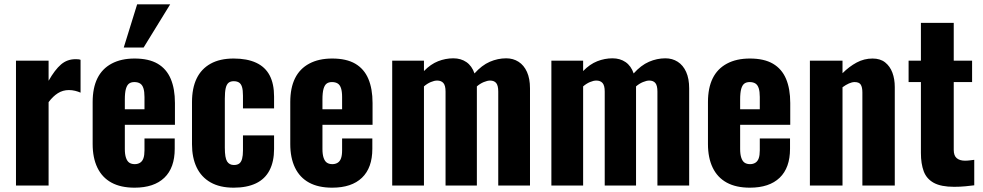

<svg xmlns="http://www.w3.org/2000/svg" viewBox="-20 -859 4553 889"><path d="M54 0V-578H205V-485Q234 -536 262.5 -560.5Q291 -585 330 -585Q337 -585 342.5 -584.5Q348 -584 353 -582V-430Q342 -435 328 -438.5Q314 -442 299 -442Q271 -442 248 -427.5Q225 -413 205 -386V0Z M603 10Q539 10 496 -13.5Q453 -37 431 -82.5Q409 -128 409 -192V-386Q409 -452 431 -496.5Q453 -541 497 -564.5Q541 -588 603 -588Q669 -588 710 -564Q751 -540 770.5 -494Q790 -448 790 -382V-281H558V-169Q558 -144 563.5 -128Q569 -112 579 -105.5Q589 -99 604 -99Q618 -99 628.5 -105.5Q639 -112 644 -126Q649 -140 649 -163V-218H789V-170Q789 -82 741 -36Q693 10 603 10ZM558 -353H649V-410Q649 -435 644 -450.5Q639 -466 628.5 -472.5Q618 -479 602 -479Q587 -479 577.5 -472Q568 -465 563 -447.5Q558 -430 558 -398ZM553 -639 615 -839H768L645 -639Z M1062 10Q998 10 955 -14.5Q912 -39 890.5 -84Q869 -129 869 -191V-386Q869 -451 890.5 -495.5Q912 -540 955 -564Q998 -588 1062 -588Q1124 -588 1166 -568.5Q1208 -549 1228.5 -510Q1249 -471 1249 -412V-357H1105V-416Q1105 -442 1100.5 -456.5Q1096 -471 1086.5 -477Q1077 -483 1062 -483Q1047 -483 1038 -475.5Q1029 -468 1025 -450.5Q1021 -433 1021 -402V-175Q1021 -128 1031.5 -111.5Q1042 -95 1063 -95Q1079 -95 1088 -102Q1097 -109 1101 -124Q1105 -139 1105 -162V-232H1249V-169Q1249 -111 1228 -70.5Q1207 -30 1165 -10Q1123 10 1062 10Z M1518 10Q1454 10 1411 -13.5Q1368 -37 1346 -82.5Q1324 -128 1324 -192V-386Q1324 -452 1346 -496.5Q1368 -541 1412 -564.5Q1456 -588 1518 -588Q1584 -588 1625 -564Q1666 -540 1685.5 -494Q1705 -448 1705 -382V-281H1473V-169Q1473 -144 1478.5 -128Q1484 -112 1494 -105.5Q1504 -99 1519 -99Q1533 -99 1543.5 -105.5Q1554 -112 1559 -126Q1564 -140 1564 -163V-218H1704V-170Q1704 -82 1656 -36Q1608 10 1518 10ZM1473 -353H1564V-410Q1564 -435 1559 -450.5Q1554 -466 1543.5 -472.5Q1533 -479 1517 -479Q1502 -479 1492.5 -472Q1483 -465 1478 -447.5Q1473 -430 1473 -398Z M1796 0V-578H1943V-530Q1974 -562 2008.5 -575.5Q2043 -589 2079 -589Q2114 -589 2139.5 -571.5Q2165 -554 2177 -519Q2211 -557 2248 -573Q2285 -589 2324 -589Q2356 -589 2381 -573Q2406 -557 2420 -526Q2434 -495 2434 -450V0H2287V-435Q2287 -463 2277.5 -474.5Q2268 -486 2249 -486Q2237 -486 2220 -479Q2203 -472 2188 -459Q2188 -457 2188 -455Q2188 -453 2188 -450V0H2043V-435Q2043 -463 2033 -474.5Q2023 -486 2004 -486Q1991 -486 1974.5 -479Q1958 -472 1943 -459V0Z M2533 0V-578H2680V-530Q2711 -562 2745.5 -575.5Q2780 -589 2816 -589Q2851 -589 2876.5 -571.5Q2902 -554 2914 -519Q2948 -557 2985 -573Q3022 -589 3061 -589Q3093 -589 3118 -573Q3143 -557 3157 -526Q3171 -495 3171 -450V0H3024V-435Q3024 -463 3014.5 -474.5Q3005 -486 2986 -486Q2974 -486 2957 -479Q2940 -472 2925 -459Q2925 -457 2925 -455Q2925 -453 2925 -450V0H2780V-435Q2780 -463 2770 -474.5Q2760 -486 2741 -486Q2728 -486 2711.5 -479Q2695 -472 2680 -459V0Z M3452 10Q3388 10 3345 -13.5Q3302 -37 3280 -82.5Q3258 -128 3258 -192V-386Q3258 -452 3280 -496.5Q3302 -541 3346 -564.5Q3390 -588 3452 -588Q3518 -588 3559 -564Q3600 -540 3619.5 -494Q3639 -448 3639 -382V-281H3407V-169Q3407 -144 3412.5 -128Q3418 -112 3428 -105.5Q3438 -99 3453 -99Q3467 -99 3477.5 -105.5Q3488 -112 3493 -126Q3498 -140 3498 -163V-218H3638V-170Q3638 -82 3590 -36Q3542 10 3452 10ZM3407 -353H3498V-410Q3498 -435 3493 -450.5Q3488 -466 3477.5 -472.5Q3467 -479 3451 -479Q3436 -479 3426.5 -472Q3417 -465 3412 -447.5Q3407 -430 3407 -398Z M3730 0V-578H3881V-520Q3912 -551 3946.5 -569.5Q3981 -588 4020 -588Q4056 -588 4078.5 -570Q4101 -552 4112 -522.5Q4123 -493 4123 -456V0H3973V-431Q3973 -455 3965.5 -467Q3958 -479 3937 -479Q3925 -479 3910.5 -472.5Q3896 -466 3881 -455V0Z M4398 6Q4337 6 4303.5 -12.5Q4270 -31 4257 -66Q4244 -101 4244 -151V-479H4187V-578H4244V-753H4396V-578H4481V-479H4396V-165Q4396 -138 4410 -126.5Q4424 -115 4448 -115Q4460 -115 4471 -116.5Q4482 -118 4491 -119V-1Q4476 1 4450.5 3.5Q4425 6 4398 6Z"/></svg>

Font: Oswald SemiBold
Style: Regular
Weight: 600
Designer: Vernon Adams
Foundry: Vernon Adams
Version: Version 4.103;gftools[0.9.33.dev8+g029e19f]